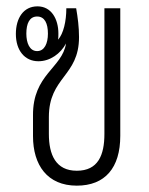

<svg xmlns="http://www.w3.org/2000/svg" viewBox="-20 -576 468 605"><path d="M222 9C311 9 359 -47 359 -148V-550H309V-154C309 -87 289 -38 222 -38C156 -38 134 -88 134 -154V-207C134 -334 229 -335 229 -459C229 -491 225 -521 220 -550H189C189 -509 180 -470 163 -451C164 -457 164 -463 164 -470C164 -516 142 -556 98 -556C54 -556 30 -519 30 -469C30 -417 58 -383 101 -383C138 -383 171 -407 188 -439C176 -361 83 -342 84 -212V-147C84 -56 129 9 222 9ZM97 -415C73 -415 63 -441 63 -470C63 -502 73 -524 97 -524C121 -524 131 -502 131 -470C131 -439 120 -415 97 -415Z"/></svg>

Font: Noto Sans Thai Looped ExtraCondensed Light
Style: Regular
Weight: 300
Width: 2
Designer: Sasikarn Vongin, Ben Mitchell
Foundry: The Fontpad Ltd
Version: Version 1.001